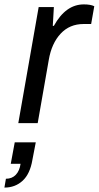

<svg xmlns="http://www.w3.org/2000/svg" viewBox="-60 -558 447 870"><path d="M22.9 0 115.2 -525.9H184.1L179.2 -440.9H184.1Q237.8 -538.1 319.8 -538.1Q350.6 -538.1 367.2 -529.8L353 -449.2H318.8Q255.4 -449.2 214.6 -405.3Q173.8 -361.3 161.1 -287.1L110.8 0ZM-40 292 -33.2 252Q-5.4 252 11.7 233.9Q28.8 215.8 33.2 184.1H-11.2L6.8 86.9H102.1L86.9 166Q76.2 230 42.5 261Q8.8 292 -40 292Z"/></svg>

Font: Archivo
Style: Italic
Weight: 400
Italic angle: -10°
Designer: Hector Gatti
Foundry: Omnibus-Type
Version: Version 2.001